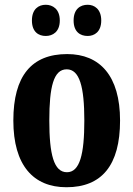

<svg xmlns="http://www.w3.org/2000/svg" viewBox="-20 -776 560 806"><path d="M348 -625C376 -625 405 -642 405 -690C405 -738 376 -756 348 -756C317 -756 289 -738 289 -690C289 -642 317 -625 348 -625ZM172 -625C201 -625 231 -642 231 -690C231 -738 201 -756 172 -756C142 -756 114 -738 114 -690C114 -642 142 -625 172 -625ZM259 10C407 10 484 -82 484 -270C484 -458 399 -549 262 -549C113 -549 36 -458 36 -270C36 -82 120 10 259 10ZM261 -53C206 -53 187 -128 187 -270C187 -412 205 -485 260 -485C314 -485 334 -412 334 -270C334 -128 315 -53 261 -53Z"/></svg>

Font: Noto Serif Georgian ExtraCondensed ExtraBold
Style: Regular
Weight: 800
Width: 2
Designer: Monotype Design Team, Akaki Razmadze
Foundry: Google LLC
Version: Version 2.003